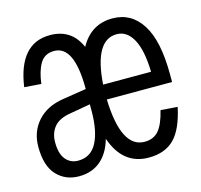

<svg xmlns="http://www.w3.org/2000/svg" viewBox="-86 -635 772 739"><g transform="rotate(-15 300.0 -265.0)"><path d="M142 12Q88 12 53.5 -25Q19 -62 19 -138Q19 -198 56 -239.5Q93 -281 158 -291L253 -306Q253 -479 173 -479Q135 -479 117 -449Q99 -419 93 -369L26 -374Q50 -542 173 -542Q259 -542 293 -463Q336 -542 422 -542Q497 -542 539 -476Q581 -410 581 -275V-246H321Q327 -51 420 -51Q456 -51 476.5 -75Q497 -99 510 -153L577 -148Q559 -63 522 -25.5Q485 12 420 12Q317 12 278 -101Q263 -47 228.5 -17.5Q194 12 142 12ZM322 -305H513Q511 -391 487 -435Q463 -479 422 -479Q334 -479 322 -305ZM154 -47Q205 -47 229 -93Q253 -139 253 -219V-245L173 -231Q127 -224 106.5 -199.5Q86 -175 86 -138Q86 -92 105 -69.5Q124 -47 154 -47Z"/></g></svg>

Font: Geist Mono Light
Style: Regular
Weight: 300
Monospace: yes
Designer: Basement.studio, Andrés Briganti, Mateo Zaragoza
Foundry: Basement.studio, Vercel, Andrés Briganti, Guido Ferreyra, Mateo Zaragoza
Version: Version 1.500; ttfautohint (v1.8.4.7-5d5b)